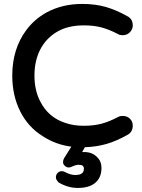

<svg xmlns="http://www.w3.org/2000/svg" viewBox="-20 -723 719 971"><path d="M651.4 -87.9Q651.4 -54.7 623 -40Q569.3 -9.8 519 4.9Q468.8 19.5 409.2 21.5L395.5 45.9Q400.4 45.9 406.2 45.9Q446.3 45.9 470.7 71.3Q493.2 92.8 493.2 126Q493.2 175.8 460.9 202.1Q430.7 227.5 373 227.5Q324.2 227.5 277.3 200.2Q262.7 186.5 262.7 173.8Q262.7 160.2 271.5 151.4Q280.3 142.6 293 142.6Q299.8 142.6 307.6 146.5Q336.9 162.1 360.4 162.1Q395.5 162.1 402.3 142.6Q404.3 136.7 404.3 128.9Q404.3 121.1 398.4 115.2Q392.6 110.4 377.9 110.4Q363.3 110.4 342.8 120.1Q335 124 328.1 124Q315.4 124 306.6 114.3Q298.8 107.4 298.8 96.7Q298.8 85.9 304.7 76.2L340.8 18.6Q261.7 8.8 196.3 -34.2Q122.1 -80.1 82 -160.2Q42 -240.2 42 -340.8Q42 -475.6 113.3 -571.3Q154.3 -626 213.9 -659.2Q293.9 -703.1 395.5 -703.1Q461.9 -703.1 514.6 -688Q567.4 -672.9 623 -641.6Q651.4 -627.9 651.4 -593.8Q651.4 -575.2 636.7 -559.6Q622.1 -544.9 600.6 -544.9Q586.9 -544.9 578.1 -549.8Q534.2 -573.2 494.6 -584Q455.1 -594.7 404.3 -594.7Q323.2 -594.7 268.1 -562Q212.9 -529.3 183.6 -472.7Q154.3 -416 154.3 -340.8Q154.3 -265.6 183.6 -210Q223.6 -129.9 309.6 -101.6Q351.6 -86.9 403.3 -86.9Q455.1 -86.9 494.6 -97.7Q534.2 -108.4 578.1 -131.8Q586.9 -136.7 600.6 -136.7Q623 -136.7 637.2 -122.6Q651.4 -108.4 651.4 -87.9Z"/></svg>

Font: FakePearl
Style: SemiBold
Weight: 400
Version: Version 1.2